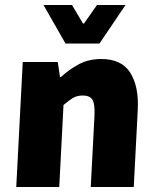

<svg xmlns="http://www.w3.org/2000/svg" viewBox="-20 -748 622 768"><path d="M71 -500H211L220 -440H224Q255 -469 294.5 -490.5Q334 -512 385 -512Q467 -512 501.5 -456.5Q536 -401 531 -308L515 0H343L358 -286Q360 -334 349 -350Q338 -366 312 -366Q288 -366 271.5 -356Q255 -346 234 -328L217 0H45ZM154 -728H268L312 -654H316L368 -728H482L378 -574H242Z"/></svg>

Font: Kilde Sans Black
Style: Regular
Weight: 900
Italic angle: -3°
Designer: Paul D. Hunt
Foundry: Adobe Systems Incorporated
Version: Version 1.050;PS Version 1.000;hotconv 1.0.70;makeotf.lib2.5